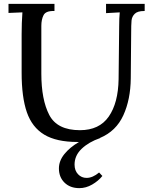

<svg xmlns="http://www.w3.org/2000/svg" viewBox="-20 -720 792 994"><path d="M729 -663H726Q692 -663 677.5 -648.5Q663 -634 661 -614Q659 -594 659 -542L657 -315Q656 -205 618.5 -123Q581 -41 498 -6V-5Q440 15 403 50Q366 85 366 132Q366 163 384 182Q402 201 428 201Q460 201 493 173L510 191Q489 217 457 235.5Q425 254 391 254Q343 254 314 225.5Q285 197 285 152Q285 113 313 78Q341 43 389 15H381Q272 15 209 -23Q146 -61 119 -139Q92 -217 92 -344V-542Q92 -602 96 -656L24 -653V-700H262V-663H259Q217 -664 205.5 -641.5Q194 -619 194 -586V-339Q194 -204 235 -125Q276 -46 394 -46Q494 -46 543 -116.5Q592 -187 594 -310L597 -586Q597 -626 600 -656L529 -652V-700H729Z"/></svg>

Font: Sumana
Style: Regular
Weight: 400
Designer: Cyreal, Alexei Vanyashin (Devanagari), Olga Karpushina (Latin)
Foundry: Cyreal
Version: Version 1.015;PS 001.015;hotconv 1.0.70;makeotf.lib2.5.58329